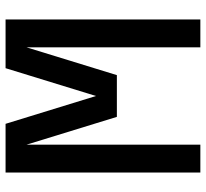

<svg xmlns="http://www.w3.org/2000/svg" viewBox="-45 -695 740 690"><g transform="rotate(-90 325.0 -350.0)"><path d="M250 -300H400L500 -625V0H600V-700H425L325 -375L225 -700H50V0H150V-625Z"/></g></svg>

Font: LS-VG5000
Style: Regular
Weight: 400
Designer: Justin Bihan, 2021
Foundry: Justin Bihan, 2021
Version: Version 1.000;Glyphs 3.1.2 (3151)